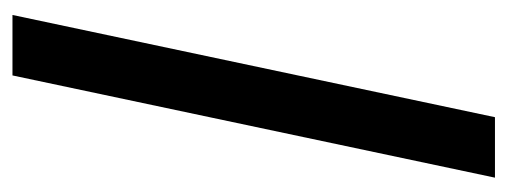

<svg xmlns="http://www.w3.org/2000/svg" viewBox="-273 -460 814 308"><g transform="rotate(90 134.0 -306.0)"><path d="M4 81 168 -693H265L101 81Z"/></g></svg>

Font: Bricolage Grotesque 12pt Condensed Medium
Style: Regular
Weight: 500
Width: 3
Designer: Mathieu Triay
Foundry: Atelier Triay
Version: Version 1.001; ttfautohint (v1.8.4.7-5d5b);gftools[0.9.33.de